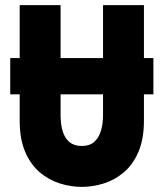

<svg xmlns="http://www.w3.org/2000/svg" viewBox="-20 -720 640 751"><path d="M20 -493V-351H580V-493ZM543 -248V-700H383V-270Q383 -235 374.5 -207.5Q366 -180 348 -164.5Q330 -149 300 -149Q270 -149 251.5 -164.5Q233 -180 225 -207.5Q217 -235 217 -270V-700H57V-248Q57 -176 78.5 -126Q100 -76 135.5 -46Q171 -16 214 -2.5Q257 11 300 11Q343 11 386 -2.5Q429 -16 464.5 -46Q500 -76 521.5 -126Q543 -176 543 -248Z"/></svg>

Font: Phudu
Style: Bold
Weight: 700
Version: Version 1.005;gftools[0.9.23]